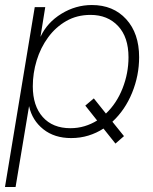

<svg xmlns="http://www.w3.org/2000/svg" viewBox="-35 -544 611 768"><path d="M-15.1 204.1 104 -515.6H146L127 -397.5H127.4Q153.8 -454.1 210.7 -489Q267.6 -523.9 332.5 -523.9Q418 -523.9 469.7 -467.3Q521.5 -410.6 521.5 -315.4Q521.5 -241.7 493.4 -172.9Q465.3 -104 414.6 -57.1L460.9 0.5L426.8 30.3L378.9 -29.8Q351.1 -11.7 318.6 -1.7Q286.1 8.3 249.5 8.3Q182.6 8.3 138.2 -27.1Q93.8 -62.5 81.5 -118.7H81.1L27.3 204.1ZM340.3 -150.4 388.7 -89.8Q431.6 -130.4 455.3 -190.7Q479 -251 479 -314.9Q479 -395.5 437.3 -439.9Q395.5 -484.4 327.1 -484.4Q272.9 -484.4 230.2 -460Q187.5 -435.5 157.5 -394.5Q127.4 -353.5 111.8 -302.5Q96.2 -251.5 96.2 -198.7Q96.2 -120.6 136 -75.9Q175.8 -31.2 246.6 -31.2Q276.4 -31.2 303.2 -39.3Q330.1 -47.4 353.5 -62L306.2 -121.6Z"/></svg>

Font: Inter Display ExtraLight
Style: Italic
Weight: 200
Italic angle: -9.39999°
Designer: Rasmus Andersson
Foundry: rsms
Version: Version 4.000;git-a52131595